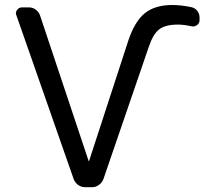

<svg xmlns="http://www.w3.org/2000/svg" viewBox="-20 -785 862 784"><path d="M46.9 -722.7Q44.9 -726.6 44.9 -730.5Q44.9 -738.3 49.8 -744.1Q56.6 -754.9 70.3 -754.9H97.7Q113.3 -754.9 126 -745.6Q138.7 -736.3 143.6 -721.7L341.8 -127.9Q341.8 -127 342.8 -127Q343.8 -127 343.8 -127.9L503.9 -619.1Q530.3 -698.2 571.8 -731.4Q613.3 -764.6 683.6 -764.6Q718.8 -764.6 760.7 -755.9Q776.4 -752.9 785.6 -740.7Q794.9 -728.5 794.9 -712.9V-703.1Q794.9 -690.4 784.7 -682.6Q774.4 -674.8 761.7 -677.7Q730.5 -684.6 706.1 -684.6Q655.3 -684.6 629.9 -665Q604.5 -645.5 586.9 -591.8L402.3 -53.7Q396.5 -39.1 383.8 -29.8Q371.1 -20.5 355.5 -20.5H328.1Q312.5 -20.5 299.8 -29.3Q287.1 -38.1 281.2 -52.7Z"/></svg>

Font: Gen Jyuu GothicL Regular
Style: Regular
Weight: 400
Designer: [Source Han Sans]
Ryoko NISHIZUKA  (kana & ideographs); Paul D. Hunt (Latin, Greek & Cyrillic); Wenlong ZHANG  (bopomofo
Version: Version 1.002.20150607